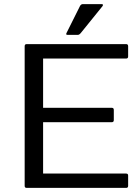

<svg xmlns="http://www.w3.org/2000/svg" viewBox="-20 -915 684 935"><path d="M100.1 -9.8C100.1 -3.3 103.4 0 109.9 0H594.2C600.7 0 604 -3.3 604 -9.8V-60.1C604 -66.6 600.7 -69.8 594.2 -69.8H189.9V-319.8H523.9C530.8 -319.8 534.2 -323.2 534.2 -330.1V-379.9C534.2 -386.7 530.8 -390.1 523.9 -390.1H189.9V-629.9H594.2C600.7 -629.9 604 -633.3 604 -640.1V-689.9C604 -696.8 600.7 -700.2 594.2 -700.2H109.9C103.4 -700.2 100.1 -696.8 100.1 -689.9ZM304.2 -754.9C300.6 -748.4 302.2 -745.1 309.1 -745.1H358.9C363.8 -745.1 368.8 -748.4 374 -754.9L479 -884.8C483.6 -891.6 481.9 -895 474.1 -895H383.8C377.3 -895 372.4 -891.6 369.1 -884.8Z"/></svg>

Font: Numans
Style: Regular
Weight: 400
Designer: Jovanny Lemonad
Foundry: Jovanny Lemonad
Version: Version 001.001